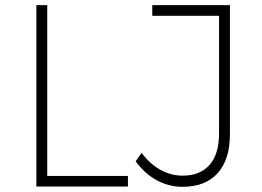

<svg xmlns="http://www.w3.org/2000/svg" viewBox="-20 -719 1009 740"><path d="M120.1 -699.2H162.1V-41H473.1V0H120.1ZM866.2 -202.1Q866.2 -104 818.8 -51.5Q771.5 1 684.1 1Q630.4 1 584 -24.4Q537.6 -49.8 502.9 -97.2L525.9 -129.9Q557.1 -87.4 597.9 -64.7Q638.7 -42 684.1 -42Q751.5 -42 787.8 -83.7Q824.2 -125.5 824.2 -203.1V-658.2H566.9V-699.2H866.2Z"/></svg>

Font: Montserrat-Arabic ExtraLight
Style: Regular
Weight: 275
Designer: Mohamed Gaber
Foundry: Kief Type Foundry
Version: Version 5.008;PS 005.008;hotconv 1.0.88;makeotf.lib2.5.64775